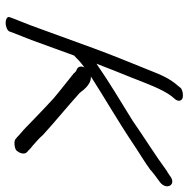

<svg xmlns="http://www.w3.org/2000/svg" viewBox="-14 -632 681 694"><g transform="rotate(90 327.0 -285.5)"><path d="M224.3 -249.5C218.3 -237.9 220.8 -226.9 231 -222.3C239.1 -218.8 239.8 -218.6 245.4 -211.4C276 -186.2 305.7 -164.1 336.2 -138.1L366.4 -110C392.4 -85.8 417.2 -61.2 441.4 -38C453.3 -25.8 468.3 -15.3 477.6 -5L478.1 -5.3L485 0.9C496.7 5.6 513.9 2.7 522.7 -2.2C533.6 -13.1 540.6 -30.8 530.8 -41.7L524.1 -47.5C519.9 -52.2 514.4 -57.3 506.2 -63.4L486.9 -80.6C480.6 -86.3 474.8 -92.3 468.6 -99.5C420.3 -143.7 365.1 -188.5 316.1 -232.7C312.8 -236 288.7 -275.9 256.8 -272.9C336.5 -324 422.9 -373.7 502.7 -427.4C535.3 -449.4 566.1 -467.1 595.7 -488.8L596.7 -490.4C607.9 -499.7 617.4 -507.1 624.8 -512.3L638.4 -522.3C670.4 -545.7 648.2 -586 614.5 -557.5L600.7 -548.6L600.4 -549C540.7 -504.9 479.9 -467.9 416.7 -423.8C348.6 -381.8 274.5 -337.4 210.7 -293.2C226.6 -335.9 243.8 -376.6 260.6 -419.2C281.7 -472.6 302.8 -531.6 328.7 -565.3L337 -575C347.7 -586.6 347.4 -599.3 335.1 -604.5C322.8 -607.5 306.8 -604.8 298.6 -597.8L289.8 -586.8C263.1 -556.8 250.5 -525 233.8 -483C207.8 -417.7 180.2 -352.2 155.4 -284L73.1 -58C65.2 -36.2 54.2 -11.6 46.7 9L42.4 21C39.6 28.5 48.4 35 63.3 35C78.1 35 91.6 28.5 94.4 21L98.7 9C105.6 -9.8 116.5 -34.4 125.1 -58L181.2 -212.2C196.8 -227.3 205.4 -236.4 224.3 -249.5Z"/></g></svg>

Font: Take Off
Style: Moose
Weight: 400
Foundry: Cannot Into Space Fonts
Version: Version 0.89